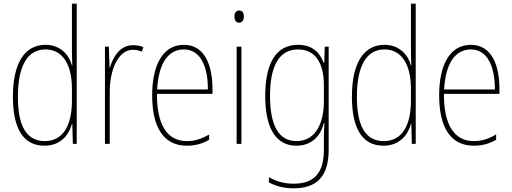

<svg xmlns="http://www.w3.org/2000/svg" viewBox="-20 -780 2778 1041"><path d="M221 10C310 10 354 -50 370 -108H372L375 0H396V-760H370V-511C370 -483 371 -456 372 -425H370C356 -481 308 -537 227 -537C114 -537 50 -439 50 -255C50 -82 107 10 221 10ZM223 -15C121 -15 77 -101 77 -255C77 -425 130 -512 227 -512C319 -512 370 -430 370 -300V-234C370 -100 322 -15 223 -15Z M701 -535C629 -535 593 -470 576 -414H574L570 -527H549V0H575V-283C575 -394 617 -510 701 -510C720 -510 736 -505 749 -500L757 -524C740 -532 720 -535 701 -535Z M977 -537C860 -537 805 -423 805 -263C805 -97 862 10 993 10C1041 10 1079 -2 1114 -22V-51C1071 -26 1036 -15 993 -15C885 -15 830 -106 831 -271H1132V-298C1132 -424 1091 -537 977 -537ZM977 -512C1068 -512 1108 -417 1107 -295H832C840 -440 894 -512 977 -512Z M1277 -723C1257 -723 1251 -706 1251 -690C1251 -672 1258 -657 1276 -657C1294 -657 1302 -671 1302 -691C1302 -707 1297 -723 1277 -723ZM1289 -527H1263V0H1289Z M1596 -537C1473 -537 1418 -432 1418 -260C1418 -78 1480 10 1587 10C1667 10 1718 -40 1736 -113H1739C1736 -72 1736 -47 1736 -14V32C1736 156 1685 216 1572 216C1518 216 1477 202 1438 181V209C1475 229 1518 241 1572 241C1706 241 1762 167 1762 32V-527H1741L1738 -439H1735C1716 -491 1677 -537 1596 -537ZM1596 -512C1699 -512 1736 -424 1736 -319V-229C1736 -129 1701 -15 1587 -15C1494 -15 1444 -95 1444 -260C1444 -413 1488 -512 1596 -512Z M2059 10C2148 10 2192 -50 2208 -108H2210L2213 0H2234V-760H2208V-511C2208 -483 2209 -456 2210 -425H2208C2194 -481 2146 -537 2065 -537C1952 -537 1888 -439 1888 -255C1888 -82 1945 10 2059 10ZM2061 -15C1959 -15 1915 -101 1915 -255C1915 -425 1968 -512 2065 -512C2157 -512 2208 -430 2208 -300V-234C2208 -100 2160 -15 2061 -15Z M2533 -537C2416 -537 2361 -423 2361 -263C2361 -97 2418 10 2549 10C2597 10 2635 -2 2670 -22V-51C2627 -26 2592 -15 2549 -15C2441 -15 2386 -106 2387 -271H2688V-298C2688 -424 2647 -537 2533 -537ZM2533 -512C2624 -512 2664 -417 2663 -295H2388C2396 -440 2450 -512 2533 -512Z"/></svg>

Font: Noto Sans Arabic UI Cn Th
Style: Regular
Weight: 100
Width: 3
Designer: Monotype Design Team, Nadine Chahine and Nizar Qandah
Foundry: Monotype Imaging Inc.
Version: Version 2.010